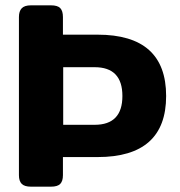

<svg xmlns="http://www.w3.org/2000/svg" viewBox="-20 -700 674 720"><path d="M51 -43V-636Q51 -658 61.5 -669Q72 -680 96 -680H171Q196 -680 206 -669.5Q216 -659 216 -636V-570H346Q603 -570 603 -340Q603 -111 346 -111H216V-43Q216 -21 206 -10.5Q196 0 171 0H96Q72 0 61.5 -10.5Q51 -21 51 -43ZM335 -232Q439 -232 439 -340Q439 -448 335 -448H217V-232Z"/></svg>

Font: Mitr Medium
Style: Regular
Weight: 500
Designer: Thanarat Vachiruckul
Foundry: Cadson Demak
Version: Version 1.003